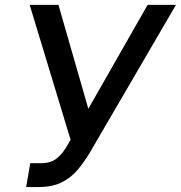

<svg xmlns="http://www.w3.org/2000/svg" viewBox="-20 -747 732 777"><path d="M85.9 9.9 102.3 -86.6H145.6Q186.8 -86.6 210.8 -106.9Q234.7 -127.1 250.7 -155.5L265.6 -181.5L100.1 -727.3H216.6L337.4 -306.8L577.4 -727.3H692.1L341.6 -126.1Q319.6 -89.8 293.5 -58.9Q267.4 -28.1 229.8 -9.1Q192.1 9.9 135.3 9.9Z"/></svg>

Font: Inter UI Medium
Style: Italic
Weight: 500
Italic angle: 9.39999°
Designer: Rasmus Andersson
Foundry: rsms
Version: 3.2;8d6f07862